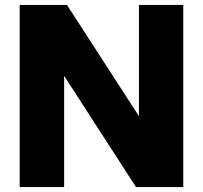

<svg xmlns="http://www.w3.org/2000/svg" viewBox="-20 -760 825 780"><path d="M60 0V-740H252L544.5 -288V-740H724.5V0H532.5L240.5 -452V0Z"/></svg>

Font: Encode Sans XBd
Style: Regular
Weight: 800
Designer: Multiple Designers
Foundry: Impallari Type
Version: Version 3.002; ttfautohint (v1.8.3) -l 8 -r 50 -G 200 -x 14 